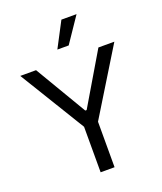

<svg xmlns="http://www.w3.org/2000/svg" viewBox="-167 -1045 968 1150"><g transform="rotate(-20 317.0 -469.5)"><path d="M118.2 -707 312.5 -378.9H321.3L515.6 -707H617.2L361.3 -290V0H272.5V-290L17.6 -707ZM364.3 -939.5H460.9L352.5 -779.3H280.3Z"/></g></svg>

Font: Pretendard GOV Variable
Style: Regular
Weight: 400
Designer: Base glyphs from Inter by Rasmus Andersson; Hangul glyphs from Noto Sans CJK(Source Han Sans) by Jang Soo-young and Kang
Foundry: Kil Hyung-jin
Version: Version 1.307;Glyphs 3.2 (3192)